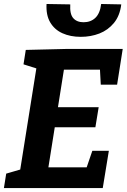

<svg xmlns="http://www.w3.org/2000/svg" viewBox="-21 -952 641 972"><path d="M446.5 -188.7H530.1L499.2 0H-1.2L10.4 -73L98.3 -98.6L79.1 -79L165.7 -622.6L180.6 -600.2L98 -626.3L109.5 -699.3L317.3 -704.3H600.3L571.8 -523.3H489.2L484 -619.3L506 -599.3H280.3L306.1 -621.4L268.7 -386L252.8 -409.3H478.5L461.9 -307.8H234.8L260.5 -334.5L219.5 -76.7L204.6 -104.9H441.6L410.1 -82.3ZM387.8 -765.5Q335.4 -765.5 295.1 -783.7Q254.9 -801.8 233.2 -838.7Q211.5 -875.6 214.6 -931.8L334.7 -929.8Q331.7 -880.5 350 -860Q368.2 -839.4 402 -839.4Q438.6 -839.4 462.1 -862Q485.5 -884.6 491.1 -931.8L592.9 -929.8Q585.9 -872.5 556 -836Q526 -799.5 482.5 -782.5Q438.9 -765.5 387.8 -765.5Z"/></svg>

Font: Bitter Thin
Style: Italic
Weight: 100
Italic angle: -9°
Designer: Sol Matas, and Bitter project Authors
Foundry: Sol Matas
Version: Version 2.002